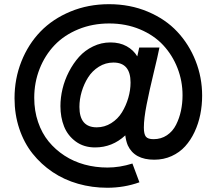

<svg xmlns="http://www.w3.org/2000/svg" viewBox="-20 -719 1024 909"><path d="M487.8 169.9Q416 169.9 349.9 151.1Q283.7 132.3 229.2 95.7Q174.8 59.1 134.3 8.3Q93.8 -42.5 71.3 -109.9Q48.8 -177.2 48.8 -253.9Q48.8 -346.2 81.3 -428Q113.8 -509.8 171.6 -569.6Q229.5 -629.4 313.5 -664.3Q397.5 -699.2 496.1 -699.2Q595.7 -699.2 679.7 -663.8Q763.7 -628.4 819.3 -568.8Q875 -509.3 906 -430.9Q937 -352.5 937 -266.1Q937 -220.2 928.2 -176.8Q919.4 -133.3 901.1 -94.2Q882.8 -55.2 856.4 -26.1Q830.1 2.9 792.5 20Q754.9 37.1 710 37.1Q616.7 37.1 585 -30.8Q576.2 -52.2 573.2 -78.1Q511.7 -21 430.2 -21Q377 -21 338.9 -48.8Q300.8 -76.7 283.4 -120.1Q266.1 -163.6 266.1 -216.8Q266.1 -256.8 276.1 -298.6Q286.1 -340.3 306.4 -379.6Q326.7 -418.9 354.2 -449.7Q381.8 -480.5 420.7 -499.3Q459.5 -518.1 502.9 -518.1Q546.9 -518.1 579.3 -500.2Q611.8 -482.4 629.9 -452.1L639.2 -494.1H734.9Q727.5 -456.1 707.5 -373.8Q687.5 -291.5 674.3 -224.6Q661.1 -157.7 661.1 -115.2Q661.1 -84 670.7 -72Q680.2 -60.1 707 -60.1Q742.7 -60.1 770.3 -78.6Q797.9 -97.2 813.5 -128.2Q829.1 -159.2 836.7 -194.6Q844.2 -230 844.2 -268.1Q844.2 -335.4 820.3 -396.7Q796.4 -458 752.7 -505.1Q709 -552.2 642.6 -580.1Q576.2 -607.9 497.1 -607.9Q418 -607.9 350.8 -580.3Q283.7 -552.7 238.3 -505.1Q192.9 -457.5 167.5 -393.1Q142.1 -328.6 142.1 -255.9Q142.1 -194.3 160.2 -141.4Q178.2 -88.4 210.2 -49.3Q242.2 -10.3 285.4 17.8Q328.6 45.9 380.4 60.1Q432.1 74.2 488.8 74.2Q546.9 74.2 606.9 55.2L640.1 144Q568.4 169.9 487.8 169.9ZM438 -116.2Q475.1 -116.2 506.6 -136Q538.1 -155.8 557.4 -187.3Q576.7 -218.8 587.4 -255.6Q598.1 -292.5 598.1 -328.1Q598.1 -422.9 517.1 -422.9Q479.5 -422.9 448 -403.1Q416.5 -383.3 397 -352.3Q377.4 -321.3 366.7 -284.9Q356 -248.5 356 -212.9Q356 -116.2 438 -116.2Z"/></svg>

Font: HK Grotesk Legacy
Style: Bold
Weight: 700
Designer: Alfredo Marco Pradil
Foundry: Hanken Design Co.
Version: Version 2.022;PS 002.022;hotconv 1.0.88;makeotf.lib2.5.64775